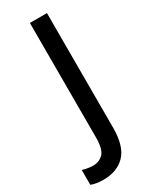

<svg xmlns="http://www.w3.org/2000/svg" viewBox="-299 -765 803 1013"><g transform="rotate(-30 102.0 -258.5)"><path d="M8 197Q-37 197 -67 185V95Q-53 99 -36.5 102Q-20 105 -1 105Q35 105 59.5 80Q84 55 84 -16V-714H188V-17Q188 97 139.5 147Q91 197 8 197Z"/></g></svg>

Font: Noto Sans Sinhala SemiCondensed Medium
Style: Regular
Weight: 500
Width: 4
Designer: Jelle Bosma - Monotype Design Team
Foundry: Monotype Imaging Inc.
Version: Version 2.006; ttfautohint (v1.8.4.7-5d5b)